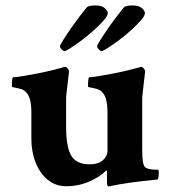

<svg xmlns="http://www.w3.org/2000/svg" viewBox="-20 -677 625 702"><path d="M377 4.9Q371.1 4.9 371.1 -12.7V-48.8Q371.1 -56.6 367.2 -52.7Q346.7 -31.2 307.1 -13.7Q267.6 3.9 221.7 3.9Q183.6 3.9 154.8 -19.5Q126 -43 110.4 -82.5Q94.7 -122.1 94.7 -169.9V-264.6Q94.7 -319.3 77.1 -337.9Q69.3 -347.7 56.2 -351.6Q43 -355.5 33.2 -356.9Q23.4 -358.4 23.4 -360.4Q23.4 -394.5 28.3 -394.5Q37.1 -394.5 61 -398.4Q85 -402.3 113.3 -407.7Q141.6 -413.1 167.5 -419.4Q193.4 -425.8 207 -429.7Q210 -430.7 212.4 -431.6Q214.8 -432.6 217.8 -432.6Q222.7 -432.6 227.5 -426.3Q232.4 -419.9 232.4 -416Q227.5 -373 224.6 -348.6Q221.7 -324.2 221.7 -318.4V-213.9Q221.7 -137.7 241.2 -106.9Q260.7 -76.2 306.6 -76.2Q339.8 -76.2 356.4 -91.3Q373 -106.4 373 -125V-264.6Q373 -319.3 355.5 -337.9Q347.7 -347.7 334.5 -351.6Q321.3 -355.5 311.5 -356.9Q301.8 -358.4 301.8 -360.4Q301.8 -394.5 306.6 -394.5Q315.4 -394.5 339.4 -398.4Q363.3 -402.3 391.6 -407.7Q419.9 -413.1 445.8 -419.4Q471.7 -425.8 485.4 -429.7L496.1 -432.6Q501 -432.6 505.9 -426.3Q510.7 -419.9 510.7 -416Q505.9 -373 502.9 -348.6Q500 -324.2 500 -319.3V-127.9Q500 -76.2 509.8 -66.4Q514.6 -61.5 525.4 -59.1Q536.1 -56.6 546.9 -56.6H556.6Q560.5 -55.7 560.5 -48.8Q560.5 -20.5 554.7 -20.5Q494.1 -14.6 453.6 -8.8Q413.1 -2.9 390.6 2ZM351.6 -490.2Q346.7 -490.2 340.8 -496.6Q335 -502.9 335 -507.8Q335 -511.7 348.1 -532.7Q361.3 -553.7 383.3 -585Q405.3 -616.2 431.6 -648.4Q437.5 -657.2 464.8 -657.2Q487.3 -657.2 498.5 -647.5Q509.8 -637.7 509.8 -628.9Q509.8 -619.1 495.1 -602.5Q480.5 -585.9 459 -566.4Q437.5 -546.9 414.6 -529.8Q391.6 -512.7 374 -501.5Q356.4 -490.2 351.6 -490.2ZM215.8 -490.2Q210.9 -490.2 205.1 -496.6Q199.2 -502.9 199.2 -507.8Q199.2 -511.7 212.4 -532.7Q225.6 -553.7 247.6 -585Q269.5 -616.2 295.9 -648.4Q301.8 -657.2 329.1 -657.2Q351.6 -657.2 362.8 -647.5Q374 -637.7 374 -628.9Q374 -619.1 359.4 -602.5Q344.7 -585.9 323.2 -566.4Q301.8 -546.9 278.8 -529.8Q255.9 -512.7 238.3 -501.5Q220.7 -490.2 215.8 -490.2Z"/></svg>

Font: Crimson Text Bold
Style: Bold
Weight: 700
Designer: Sebastian Kosch
Foundry: Sebastian Kosch
Version: Version 1.10 July 1, 2025